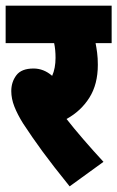

<svg xmlns="http://www.w3.org/2000/svg" viewBox="-20 -642 416 681"><path d="M347 -68 227 19Q168 -54 131 -104.5Q94 -155 62 -204Q42 -236 31 -264Q20 -292 20 -319Q20 -351 38 -375Q56 -399 99 -399Q135 -399 165 -373Q177 -400 177 -437Q177 -466 172 -489H0V-622H376V-489H319Q322 -474 324.5 -455Q327 -436 327 -412Q327 -343 297 -295.5Q267 -248 216 -220Q241 -188 275.5 -148Q310 -108 347 -68Z"/></svg>

Font: Noto Sans ExtraCondensed Black
Style: Regular
Weight: 900
Width: 2
Designer: Monotype Design Team
Foundry: Monotype Imaging Inc.
Version: Version 2.013; ttfautohint (v1.8.4.7-5d5b)